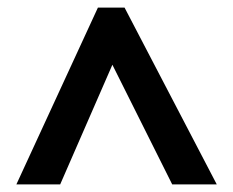

<svg xmlns="http://www.w3.org/2000/svg" viewBox="-20 -738 612 504"><path d="M23 -254 237 -718H307L549 -254H432L275 -568L138 -254Z"/></svg>

Font: Noto Sans Bassa Vah
Style: Regular
Weight: 400
Designer: Monotype Design Team
Foundry: Monotype Imaging Inc.
Version: Version 2.002